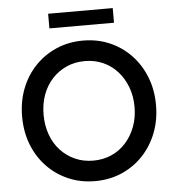

<svg xmlns="http://www.w3.org/2000/svg" viewBox="-58 -916 898 980"><g transform="rotate(-5 391.0 -426.0)"><path d="M47 -350Q47 -428 72.5 -493.5Q98 -559 144.5 -607.5Q191 -656 253.5 -683Q316 -710 390 -710Q464 -710 526.5 -683Q589 -656 635.5 -607Q682 -558 707.5 -492.5Q733 -427 733 -350Q733 -273 707.5 -207.5Q682 -142 635.5 -93Q589 -44 526.5 -17Q464 10 390 10Q316 10 253.5 -17Q191 -44 144.5 -92.5Q98 -141 72.5 -206.5Q47 -272 47 -350ZM623 -350Q623 -405 605.5 -451.5Q588 -498 557 -532.5Q526 -567 483.5 -586Q441 -605 390 -605Q339 -605 296.5 -586Q254 -567 222.5 -533Q191 -499 174 -452.5Q157 -406 157 -350Q157 -295 174 -248Q191 -201 222.5 -167Q254 -133 296.5 -114Q339 -95 390 -95Q441 -95 483.5 -114Q526 -133 557 -167.5Q588 -202 605.5 -248.5Q623 -295 623 -350ZM225 -787V-862H556V-787Z"/></g></svg>

Font: Our Lexend
Style: Regular
Weight: 400
Designer: Bonnie Shaver-Troup, Thomas Jockin
Foundry: Lexend
Version: Version 1.007